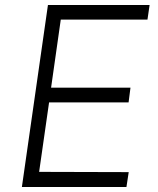

<svg xmlns="http://www.w3.org/2000/svg" viewBox="-20 -743 626 763"><path d="M67 0 170.5 -723H574.5L566 -665H221.5L183 -394.5H498.5L491 -336H175L135.5 -60L491.5 -59L482.5 0Z"/></svg>

Font: Public Sans ExtraLight
Style: Italic
Weight: 200
Italic angle: -8°
Designer: The Public Sans project authors (U.S. Web Design System). Libre Franklin designed by Pablo Impallari and Rodrigo Fuenzal
Version: Version 1.007; ttfautohint (v1.8.1) -l 8 -r 50 -G 200 -x 14 